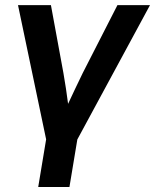

<svg xmlns="http://www.w3.org/2000/svg" viewBox="-20 -536 614 760"><path d="M131.3 204.1 162.6 15.6 51.3 -515.6H181.6L231 -247.1Q236.3 -216.3 241 -185.8Q245.6 -155.3 249.5 -125Q263.7 -155.3 278.1 -185.8Q292.5 -216.3 307.6 -247.1L444.8 -515.6H573.7L286.1 16.1L254.9 204.1Z"/></svg>

Font: Inter Display SemiBold
Style: Italic
Weight: 600
Italic angle: -9.39999°
Designer: Rasmus Andersson
Foundry: rsms
Version: Version 4.000;git-a52131595